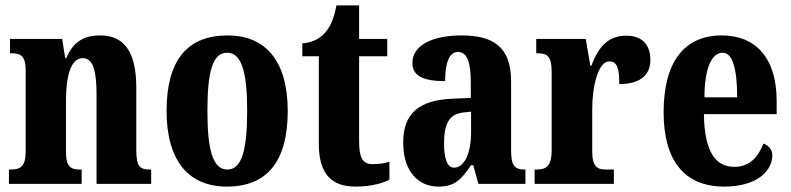

<svg xmlns="http://www.w3.org/2000/svg" viewBox="-20 -680 2924 710"><path d="M13 0H282V-53H278C242 -53 224 -62 224 -119V-309C224 -390 239 -465 286 -465C326 -465 337 -414 337 -329V0H539V-53H535C499 -53 484 -62 484 -124V-355C484 -491 438 -549 350 -549C280 -549 247 -516 225 -465H221L210 -536H17V-483H21C57 -483 75 -474 75 -418V-122C75 -62 55 -53 17 -53H13Z M819 10C967 10 1044 -82 1044 -270C1044 -458 959 -549 822 -549C673 -549 596 -458 596 -270C596 -82 680 10 819 10ZM821 -53C766 -53 747 -128 747 -270C747 -412 765 -485 820 -485C874 -485 894 -412 894 -270C894 -128 875 -53 821 -53Z M1295 10C1358 10 1401 -5 1420 -16V-82C1402 -76 1381 -73 1358 -73C1319 -73 1308 -99 1308 -159V-472H1412V-536H1308V-660H1224C1216 -614 1202 -584 1187 -565C1171 -544 1142 -522 1098 -520V-472H1159V-148C1159 -31 1211 10 1295 10Z M1601 10C1661 10 1685 -15 1722 -69H1730L1749 0H1923V-53H1920C1882 -53 1870 -69 1870 -124V-378C1870 -504 1808 -549 1686 -549C1586 -549 1505 -516 1505 -447C1505 -400 1544 -380 1626 -380C1626 -449 1642 -488 1673 -488C1708 -488 1721 -449 1721 -374V-318L1654 -315C1531 -310 1471 -262 1471 -153C1471 -42 1530 10 1601 10ZM1659 -60C1634 -60 1622 -93 1622 -149C1622 -221 1640 -258 1693 -264L1722 -267V-191C1722 -113 1697 -60 1659 -60Z M1957 0H2250V-53H2222C2191 -53 2170 -61 2170 -120V-277C2170 -361 2192 -453 2233 -453C2264 -453 2270 -424 2270 -369C2340 -369 2385 -397 2385 -458C2385 -510 2359 -548 2296 -548C2231 -548 2194 -510 2167 -437H2163L2146 -536H1963V-483H1967C2002 -483 2020 -474 2020 -415V-125C2020 -62 1998 -53 1961 -53H1957Z M2658 10C2786 10 2836 -53 2836 -106C2836 -128 2821 -143 2803 -149C2784 -100 2752 -63 2696 -63C2623 -63 2585 -123 2583 -258H2852V-307C2852 -465 2775 -549 2649 -549C2512 -549 2434 -453 2434 -265C2434 -91 2507 10 2658 10ZM2706 -320H2585C2585 -427 2612 -485 2652 -485C2690 -485 2706 -423 2706 -320Z"/></svg>

Font: Noto Serif Devanagari ExtraCondensed ExtraBold
Style: Regular
Weight: 800
Width: 2
Designer: Universal Thirst, Indian Type Foundry and the Monotype Design Team
Foundry: Monotype Imaging Inc.
Version: Version 2.004